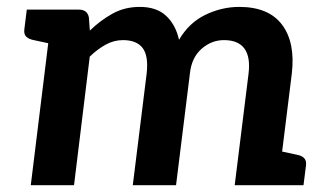

<svg xmlns="http://www.w3.org/2000/svg" viewBox="-20 -542 957 562"><path d="M70.1 0 133.3 -513.8H210.8Q235.9 -513.8 240.2 -490.8L243 -452.5Q273.9 -482.4 309.4 -502.1Q344.9 -521.8 389.2 -521.8Q438.3 -521.8 466.3 -495.6Q494.3 -469.4 504 -425.5Q533.2 -475.5 581.3 -498.7Q629.3 -521.8 680.2 -521.8Q766.3 -521.8 805.5 -469.8Q844.7 -417.7 834.2 -327L793.6 0H667L707.6 -327Q713.4 -375.2 695.4 -399.9Q677.4 -424.6 635.5 -424.6Q599.1 -424.6 569.9 -399Q540.7 -373.3 535.9 -327L495.3 0H368.7L409.3 -327Q415.1 -378.3 397.5 -401.5Q379.8 -424.6 339.8 -424.6Q313.6 -424.6 289.6 -411.5Q265.6 -398.3 242.7 -376.3L196.7 0ZM157.6 -513.8 132.5 -413.1 76.5 -425.1Q63 -428.2 56.3 -435.2Q49.6 -442.2 51.2 -455.7L58.4 -513.8ZM769.3 0 794.4 -100.8 850.3 -88.8Q863.9 -86.1 870.6 -78.8Q877.3 -71.6 875.7 -58.1L868.4 0Z"/></svg>

Font: Aleo
Style: Italic
Weight: 400
Italic angle: -7°
Designer: Alessio Laiso
Foundry: Alessio Laiso
Version: Version 2.001;gftools[0.9.29]